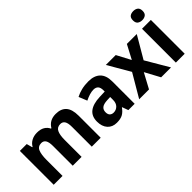

<svg xmlns="http://www.w3.org/2000/svg" viewBox="29 -1473 2195 2195"><g transform="rotate(-45 1126.5 -375.5)"><path d="M655 -557Q740 -557 783.5 -508.5Q827 -460 827 -357V0H683V-320Q683 -382 665 -410Q647 -438 611 -438Q559 -438 538.5 -396Q518 -354 518 -274V0H375V-320Q375 -381 357.5 -409.5Q340 -438 304 -438Q249 -438 229.5 -391.5Q210 -345 210 -258V0H67V-547H178L197 -477H203Q223 -514 262 -535.5Q301 -557 353 -557Q409 -557 445 -535.5Q481 -514 499 -476H506Q554 -557 655 -557Z M1182 -556Q1276 -556 1326 -507.5Q1376 -459 1376 -363V0H1274L1247 -74H1244Q1213 -30 1177 -10Q1141 10 1080 10Q1009 10 968 -36Q927 -82 927 -161Q927 -247 983.5 -290.5Q1040 -334 1150 -338L1233 -341V-360Q1233 -407 1213.5 -427.5Q1194 -448 1157 -448Q1126 -448 1090.5 -437Q1055 -426 1019 -408L978 -509Q1019 -531 1070.5 -543.5Q1122 -556 1182 -556ZM1183 -251Q1123 -248 1097.5 -227Q1072 -206 1072 -167Q1072 -132 1089.5 -115Q1107 -98 1136 -98Q1177 -98 1205 -126.5Q1233 -155 1233 -206V-253Z M1613 -279 1457 -547H1617L1707 -377L1797 -547H1957L1800 -279L1964 0H1804L1706 -182L1608 0H1449Z M2114 -761Q2148 -761 2170 -744Q2192 -727 2192 -687Q2192 -648 2170 -631Q2148 -614 2114 -614Q2080 -614 2058 -631Q2036 -648 2036 -687Q2036 -728 2057.5 -744.5Q2079 -761 2114 -761ZM2185 -547V0H2042V-547Z"/></g></svg>

Font: Noto Sans Hebrew SemiCondensed
Style: Bold
Weight: 700
Width: 4
Designer: Monotype Design Team
Foundry: Monotype Imaging Inc.
Version: Version 2.004; ttfautohint (v1.8.4.7-5d5b)